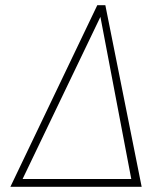

<svg xmlns="http://www.w3.org/2000/svg" viewBox="-20 -720 585 740"><path d="M526 0 386 -700H355L20 0ZM67 -30 367 -655 486 -30Z"/></svg>

Font: Advent Pro ExtraLight
Style: Italic
Weight: 250
Italic angle: -12°
Version: Version 3.000